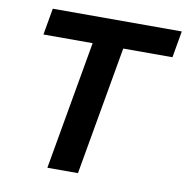

<svg xmlns="http://www.w3.org/2000/svg" viewBox="-79 -776 831 853"><g transform="rotate(10 336.5 -350.0)"><path d="M292 -580H70L91 -700H673L652 -580H430L328 0H190Z"/></g></svg>

Font: Bai Jamjuree
Style: Bold Italic
Weight: 700
Italic angle: -10°
Designer: Katatrad Aksorn Co.,Ltd.
Foundry: Cadson Demak Co.,Ltd.
Version: Version 1.000; ttfautohint (v1.6)